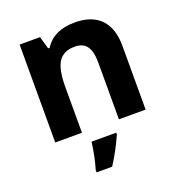

<svg xmlns="http://www.w3.org/2000/svg" viewBox="-139 -671 934 1006"><g transform="rotate(-20 328.5 -167.5)"><path d="M388.2 -556.2Q483.4 -556.2 532.7 -504.6Q582 -453.1 582 -356V0H433.1V-318.8Q433.1 -377.9 412.1 -407.5Q391.1 -437 345.2 -437Q282.7 -437 254.9 -395.3Q227.1 -353.5 227.1 -256.8V0H78.1V-545.9H191.9L211.9 -476.1H220.2Q270.5 -556.2 388.2 -556.2ZM396 61V70.8Q359.4 152.8 314.9 221.2H228V208Q248 142.1 258.3 61Z"/></g></svg>

Font: NotoSans-Bold
Style: Bold
Weight: 700
Designer: Monotype Design team
Foundry: Monotype Imaging Inc.
Version: Version 1.04